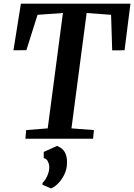

<svg xmlns="http://www.w3.org/2000/svg" viewBox="-20 -763 738 1056"><path d="M119.5 0 124 -47.5 242.5 -57 326 -691.5 186.5 -681.5 125 -487 54 -486.5 95 -743H697.5L665 -486.5L597 -486L591 -681.5L456.5 -691.5L373 -57L496.5 -47.5L492 0ZM213.5 253 214 242.5Q222.5 236 231.2 221.5Q240 207 245.8 189.2Q251.5 171.5 251 156Q250.5 139 243 124.2Q235.5 109.5 220.5 106.5V72.5L294 39.5Q325 52 337.2 75.2Q349.5 98.5 348.5 132Q348.5 166.5 333.8 196.8Q319 227 298.5 247.2Q278 267.5 260 273Z"/></svg>

Font: Merriweather 20pt SemiBold
Style: Italic
Weight: 600
Italic angle: -7.8°
Version: Version 2.101